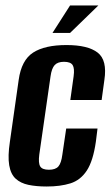

<svg xmlns="http://www.w3.org/2000/svg" viewBox="-20 -668 406 699"><path d="M150 11Q112 11 83.5 5Q55 -1 37 -17.5Q19 -34 13.5 -66.5Q8 -99 16 -152L48 -377Q58 -449 100.5 -476.5Q143 -504 222 -504Q300 -504 335.5 -476.5Q371 -449 360 -377L350 -304H236L248 -390Q252 -419 244.5 -431Q237 -443 213 -443Q190 -443 179 -431Q168 -419 164 -390L123 -105Q119 -74 126.5 -62Q134 -50 158 -50Q182 -50 192.5 -62Q203 -74 207 -105L221 -200H335L329 -152Q319 -82 296 -47Q273 -12 236.5 -0.5Q200 11 150 11ZM171 -548 235 -648H338L235 -548Z"/></svg>

Font: Alumni Sans Thin
Style: Bold Italic
Weight: 700
Italic angle: -8°
Version: Version 1.016